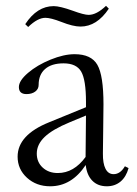

<svg xmlns="http://www.w3.org/2000/svg" viewBox="-20 -634 473 665"><path d="M258.8 -542Q232.9 -542 192.4 -558.1Q155.8 -572.3 137.2 -572.3Q110.4 -572.3 77.6 -540.5L67.4 -550.3Q108.4 -612.8 166 -612.8Q187.5 -612.8 232.4 -596.7Q271 -582.5 287.1 -582.5Q314.5 -582.5 347.2 -613.8L356.9 -604Q315.4 -542 258.8 -542ZM153.8 11.2Q106 11.2 73.5 -18.3Q41 -47.9 41 -91.3Q41 -166.5 149.9 -210.4L277.8 -262.7V-281.2Q277.8 -357.4 261.2 -386Q244.6 -414.6 200.2 -414.6Q158.7 -414.6 136.2 -395Q113.8 -375.5 113.8 -339.8Q113.8 -325.7 102.1 -316.9Q90.3 -308.1 71.8 -308.1Q45.4 -308.1 45.4 -332.5Q45.4 -354.5 77.1 -381.6Q108.9 -408.7 155 -427.5Q201.2 -446.3 238.3 -446.3Q295.9 -446.3 317.1 -409.7Q338.4 -373 338.4 -272.9Q338.4 -240.7 337.4 -181.4Q336.4 -122.1 336.4 -103Q335.9 -67.9 345.5 -49.3Q355 -30.8 373.5 -30.8Q396.5 -30.8 412.6 -58.1L425.3 -51.8Q417 -21.5 397.5 -5.1Q377.9 11.2 350.1 11.2Q318.8 11.2 299.8 -8.1Q280.8 -27.3 276.9 -62.5Q228 11.2 153.8 11.2ZM107.4 -102.1Q107.4 -72.3 127.9 -53.5Q148.4 -34.7 180.2 -34.7Q235.8 -34.7 276.4 -90.3L277.8 -233.9L221.2 -210.4Q162.1 -186 134.8 -159.9Q107.4 -133.8 107.4 -102.1Z"/></svg>

Font: Elstob Light
Style: Regular
Weight: 300
Designer: Peter S. Baker
Version: Version 1.015